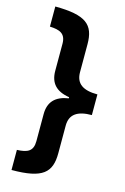

<svg xmlns="http://www.w3.org/2000/svg" viewBox="-132 -776 646 996"><g transform="rotate(15 191.5 -278.0)"><path d="M36 53V161C204 161 248 118 248 14V-134C248 -195 288 -222 365 -222V-333C287 -333 248 -360 248 -421V-571C248 -677 200 -716 36 -717V-609C87 -607 122 -596 122 -540V-395C122 -329 156 -292 227 -281V-275C156 -264 122 -227 122 -162V-17C122 38 92 51 36 53Z"/></g></svg>

Font: Noto Sans Arabic UI SmCn
Style: Bold
Weight: 700
Width: 4
Designer: Monotype Design Team, Nadine Chahine and Nizar Qandah
Foundry: Monotype Imaging Inc.
Version: Version 2.010